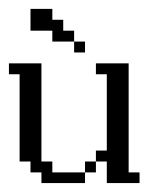

<svg xmlns="http://www.w3.org/2000/svg" viewBox="-20 -410 357 430"><path d="M170.4 -23.9V-48.3H194.8V-23.9ZM72.8 0V-23.9H48.3V-48.3H23.9V-243.7H0V-268.1H72.8V-48.3H97.2V-23.9H170.4V0ZM219.2 0V-48.3H194.8V-72.8H219.2V-243.7H194.8V-268.1H268.1V-23.9H292.5V0ZM146 -292.5V-316.9H170.4V-292.5ZM97.2 -316.9V-341.3H48.3V-390.1H97.2V-365.7H121.6V-341.3H146V-316.9Z"/></svg>

Font: FS Mondwest Regular
Style: Regular
Weight: 400
Designer: NZWStudios2024
Foundry: https://fontstruct.com
Version: Version 1.0